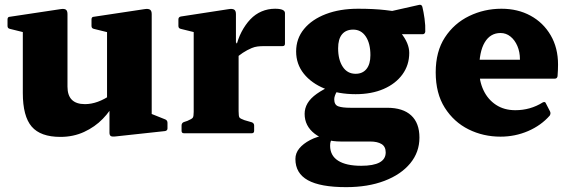

<svg xmlns="http://www.w3.org/2000/svg" viewBox="-20 -549 2356 791"><path d="M605 -162V-50L586 -87L661 -57Q670 -53 670 -43V-20Q670 -11 660 -9L457 13Q442 15 436.5 11.5Q431 8 431 -2V-123L421 -139V-162ZM229 15Q147 15 110.5 -27.5Q74 -70 74 -166V-310H258V-192Q258 -120 330 -120Q382 -120 438 -159L454 -131Q436 -93 403.5 -59.5Q371 -26 326.5 -5.5Q282 15 229 15ZM421 -162V-310H605V-162ZM74 -310V-462L94 -412L21 -430Q11 -432 11 -442V-469Q11 -480 21 -480L227 -511Q244 -514 251 -509.5Q258 -505 258 -491V-310ZM421 -310V-462L440 -412L367 -430Q357 -432 357 -442V-469Q357 -480 367 -480L573 -511Q590 -514 597.5 -509.5Q605 -505 605 -491V-310Z M778 0V-310H963V0ZM1154 -369Q1154 -359 1144 -359H1070Q1053 -359 1041 -357.5Q1029 -356 1017 -351Q998 -343 980.5 -331.5Q963 -320 950 -307L951 -349Q959 -387 975 -417.5Q991 -448 1011.5 -469.5Q1032 -491 1058 -502Q1084 -513 1113 -513Q1154 -513 1154 -495ZM738 0Q728 0 728 -10V-32Q728 -42 737 -46L752 -51Q771 -59 774.5 -64.5Q778 -70 778 -88V-180H963V-91Q963 -70 966.5 -65Q970 -60 987 -54L1018 -45Q1027 -41 1027 -32V-10Q1027 0 1017 0ZM778 -310V-462L798 -412L725 -430Q715 -432 715 -442V-469Q715 -479 725 -481L920 -511Q937 -514 944.5 -509.5Q952 -505 952 -491V-375L963 -359V-310Z M1406 222Q1300 222 1248.5 193.5Q1197 165 1197 106Q1197 82 1213 62.5Q1229 43 1257.5 28Q1286 13 1324 7L1351 20Q1345 27 1342.5 33.5Q1340 40 1340 51Q1340 92 1373 113Q1406 134 1468 134Q1569 134 1569 79Q1569 55 1552 44.5Q1535 34 1505 34H1384Q1318 34 1276.5 2Q1235 -30 1235 -80Q1235 -103 1247 -123.5Q1259 -144 1285 -162.5Q1311 -181 1353 -200L1398 -203Q1381 -194 1369 -174Q1357 -154 1357 -140Q1357 -117 1373.5 -111Q1390 -105 1424 -105H1575Q1640 -105 1674 -73.5Q1708 -42 1708 18Q1708 78 1670 124Q1632 170 1564 196Q1496 222 1406 222ZM1445 -245Q1474 -245 1490 -265Q1506 -285 1506 -322Q1506 -370 1487 -398.5Q1468 -427 1435 -427Q1405 -427 1389 -407.5Q1373 -388 1373 -350Q1373 -303 1392 -274Q1411 -245 1445 -245ZM1541 -484Q1597 -456 1631.5 -413.5Q1666 -371 1666 -331Q1666 -281 1638 -242.5Q1610 -204 1560.5 -182.5Q1511 -161 1445 -161Q1374 -161 1318.5 -183.5Q1263 -206 1231.5 -245.5Q1200 -285 1200 -337Q1200 -390 1232.5 -429.5Q1265 -469 1322.5 -491Q1380 -513 1455 -513Q1520 -513 1567.5 -507.5Q1615 -502 1666 -495L1565 -497L1707 -529Q1717 -531 1720 -521Q1725 -501 1729 -472.5Q1733 -444 1732 -418Q1730 -408 1721 -408H1542Z M2042 14Q1971 14 1910.5 -16Q1850 -46 1812.5 -105Q1775 -164 1775 -251Q1775 -337 1813 -395Q1851 -453 1913 -483Q1975 -513 2046 -513Q2113 -513 2165.5 -484.5Q2218 -456 2248.5 -404Q2279 -352 2279 -283Q2279 -272 2278.5 -260.5Q2278 -249 2277 -235Q2275 -225 2266 -225H1943V-303H2150L2122 -290Q2122 -295 2122 -298Q2122 -301 2122 -305Q2122 -335 2111.5 -359.5Q2101 -384 2083 -398.5Q2065 -413 2042 -413Q2000 -413 1977 -374.5Q1954 -336 1954 -262Q1954 -215 1972 -177Q1990 -139 2023.5 -117Q2057 -95 2103 -95Q2165 -95 2216 -127Q2226 -132 2229 -123L2246 -90Q2250 -82 2245 -73Q2209 -32 2155.5 -9Q2102 14 2042 14Z"/></svg>

Font: Hahmlet ExtraBold
Style: Regular
Weight: 800
Designer: Minjoo Ham & Mark Frömberg
Foundry: hypertype
Version: Version 1.002